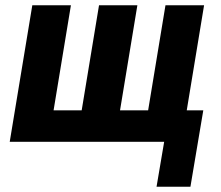

<svg xmlns="http://www.w3.org/2000/svg" viewBox="-20 -540 840 731"><path d="M705 171H576L605 0H17L103 -520H250L184 -120H291L357 -520H503L437 -120H544L610 -520H757L691 -120H754Z"/></svg>

Font: Iosevka Aile Heavy Oblique
Style: Regular
Weight: 900
Italic angle: -9°
Designer: Belleve Invis
Foundry: Belleve Invis
Version: Version 31.1.0; ttfautohint (v1.8.4)